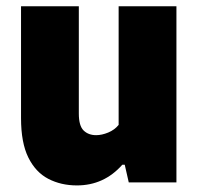

<svg xmlns="http://www.w3.org/2000/svg" viewBox="-20 -568 618 598"><path d="M219.5 9.5Q170 9.5 130.5 -11Q91 -31.5 68.2 -77.5Q45.5 -123.5 45.5 -200V-548.5H225.5V-214.5Q225.5 -176 240.5 -161.5Q255.5 -147 279.5 -147Q297 -147 317 -155.2Q337 -163.5 349.5 -179V-548.5H529.5V0H381L368.5 -55H361Q304 9.5 219.5 9.5Z"/></svg>

Font: Encode Sans SmCnd XBd
Style: Regular
Weight: 800
Width: 4
Designer: Multiple Designers
Foundry: Impallari Type
Version: Version 3.002; ttfautohint (v1.8.3) -l 8 -r 50 -G 200 -x 14 